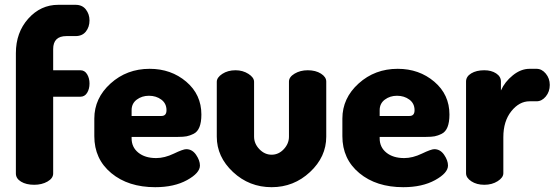

<svg xmlns="http://www.w3.org/2000/svg" viewBox="-20 -768 2306 798"><path d="M201 -564V-476H314Q332 -476 342 -459.5Q352 -443 352 -421Q352 -398 342 -382Q332 -366 314 -366H201V-47Q201 -27 177.5 -13.5Q154 0 122 0Q89 0 67.5 -13Q46 -26 46 -47V-547Q46 -633 97.5 -690.5Q149 -748 222 -748H294Q322 -748 337 -728.5Q352 -709 352 -683Q352 -656 337 -637Q322 -618 294 -618H256Q201 -618 201 -564Z M602 -482Q691 -482 754 -428.5Q817 -375 817 -292Q817 -260 809 -240Q801 -220 785 -212Q769 -204 755.5 -201.5Q742 -199 720 -199H527V-193Q527 -156 555 -133.5Q583 -111 629 -111Q664 -111 702.5 -129.5Q741 -148 754 -148Q779 -148 795 -124.5Q811 -101 811 -80Q811 -49 757.5 -19.5Q704 10 625 10Q513 10 442.5 -48.5Q372 -107 372 -202V-275Q372 -360 439.5 -421Q507 -482 602 -482ZM527 -286H651Q672 -286 672 -310Q672 -338 650.5 -354Q629 -370 599 -370Q570 -370 548.5 -354Q527 -338 527 -310Z M1109 10Q1016 10 948.5 -53Q881 -116 881 -200V-428Q881 -446 904 -461Q927 -476 959 -476Q989 -476 1012.5 -461Q1036 -446 1036 -428V-200Q1036 -171 1058 -148Q1080 -125 1109 -125Q1138 -125 1159.5 -148Q1181 -171 1181 -200V-429Q1181 -448 1204.5 -462Q1228 -476 1259 -476Q1292 -476 1314 -462Q1336 -448 1336 -429V-200Q1336 -116 1268.5 -53Q1201 10 1109 10Z M1633 -482Q1722 -482 1785 -428.5Q1848 -375 1848 -292Q1848 -260 1840 -240Q1832 -220 1816 -212Q1800 -204 1786.5 -201.5Q1773 -199 1751 -199H1558V-193Q1558 -156 1586 -133.5Q1614 -111 1660 -111Q1695 -111 1733.5 -129.5Q1772 -148 1785 -148Q1810 -148 1826 -124.5Q1842 -101 1842 -80Q1842 -49 1788.5 -19.5Q1735 10 1656 10Q1544 10 1473.5 -48.5Q1403 -107 1403 -202V-275Q1403 -360 1470.5 -421Q1538 -482 1633 -482ZM1558 -286H1682Q1703 -286 1703 -310Q1703 -338 1681.5 -354Q1660 -370 1630 -370Q1601 -370 1579.5 -354Q1558 -338 1558 -310Z M2210 -347H2181Q2138 -347 2105 -305.5Q2072 -264 2072 -198V-48Q2072 -30 2048.5 -15Q2025 0 1993 0Q1961 0 1939 -14.5Q1917 -29 1917 -48V-429Q1917 -450 1938.5 -463Q1960 -476 1993 -476Q2022 -476 2042 -463Q2062 -450 2062 -429V-392Q2078 -428 2111.5 -455Q2145 -482 2181 -482H2210Q2232 -482 2248.5 -462Q2265 -442 2265 -415Q2265 -387 2248.5 -367Q2232 -347 2210 -347Z"/></svg>

Font: Dosis
Style: ExtraBold
Weight: 800
Designer: EdgarTolentino, PabloImpallari, IginoMarini
Foundry: EdgarTolentino, PabloImpallari, IginoMarini
Version: Version 1.007